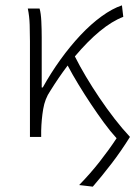

<svg xmlns="http://www.w3.org/2000/svg" viewBox="-20 -512 506 718"><path d="M327 186 276 180Q317 138 352 93.5Q387 49 416 5Q393 -20 368.5 -53.5Q344 -87 320 -123Q296 -159 273.5 -196Q251 -233 233 -267Q199 -222 168 -172Q148 -143 141.5 -104Q135 -65 134 -23V0H92V-358Q92 -387 91 -419Q90 -451 84 -480H128Q133 -463 134.5 -433Q136 -403 136 -372V-185H140Q170 -239 206 -289Q242 -339 281 -380.5Q320 -422 360 -451Q400 -480 436 -492L441 -449Q399 -433 353.5 -395.5Q308 -358 260 -301Q278 -265 301.5 -225.5Q325 -186 352 -146Q379 -106 408 -68.5Q437 -31 466 0Q433 53 396.5 100.5Q360 148 327 186Z"/></svg>

Font: hySource Sans Pro Light
Style: Regular
Weight: 300
Designer: Paul D. Hunt
Foundry: Adobe Systems Incorporated
Version: Version 2.021;PS 2.000;hotconv 1.0.86;makeotf.lib2.5.63406